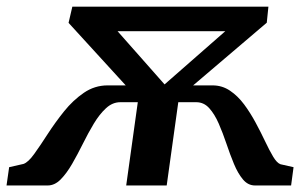

<svg xmlns="http://www.w3.org/2000/svg" viewBox="-85 -568 922 588"><path d="M-65 0 -57 -56 -13 -66Q1.5 -71 20 -96.8Q38.5 -122.5 61.2 -157.8Q84 -193 111.2 -227Q138.5 -261 171.8 -283.8Q205 -306.5 244.5 -306.5H300L125 -498L136.5 -547.5H737L732 -498.5L506.5 -306.5H566Q595.5 -306.5 619.5 -290.2Q643.5 -274 662.8 -248Q682 -222 698 -192.2Q714 -162.5 727 -135Q740 -107.5 751.5 -88.2Q763 -69 774 -65L814 -56L806.5 0H696Q674.5 0 659 -18.5Q643.5 -37 631.5 -66Q619.5 -95 608.5 -127.8Q597.5 -160.5 585 -189.2Q572.5 -218 556 -236.5Q539.5 -255 516 -255H461L425.5 0H301.5L337 -255H283.5Q259.5 -255 239.5 -236.5Q219.5 -218 202.2 -189.2Q185 -160.5 168.8 -127.8Q152.5 -95 135.8 -66Q119 -37 100.8 -18.5Q82.5 0 61 0ZM419 -309.5 605 -472.5H275Z"/></svg>

Font: Merriweather 36pt SemiBold
Style: Italic
Weight: 600
Italic angle: -7.8°
Version: Version 2.101